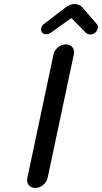

<svg xmlns="http://www.w3.org/2000/svg" viewBox="-20 -923 503 947"><path d="M244 -655Q249 -676 266.5 -690Q284 -704 305 -704Q326 -704 337.5 -689.5Q349 -675 344 -654L215 -46Q210 -25 192.5 -10.5Q175 4 154 4Q133 4 121.5 -10.5Q110 -25 115 -46ZM332 -834 227 -759Q217 -754 208 -754Q194 -754 187 -763Q181 -772 183.5 -784.5Q186 -797 197 -805L303 -886Q314 -894 324 -898.5Q334 -903 347 -903Q372 -903 387 -886L457 -805Q465 -795 462 -782Q459 -769 448 -761Q437 -753 426 -753Q412 -753 404 -761Z"/></svg>

Font: Sepalumica Med
Style: Italic
Weight: 500
Italic angle: -12°
Designer: Julieta Ulanovsky
Foundry: Julieta Ulanovsky
Version: Version 7.200